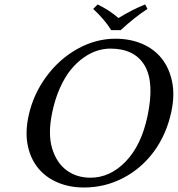

<svg xmlns="http://www.w3.org/2000/svg" viewBox="-20 -832 798 862"><path d="M479 -696.8Q452.6 -741.2 398.4 -792L418.5 -812Q473.1 -785.2 511.7 -751Q576.7 -790.5 631.8 -812L642.1 -792Q585.4 -755.4 522 -696.8ZM475.6 -613.8Q445.8 -613.8 415.8 -604.2Q385.7 -594.7 355 -573Q324.2 -551.3 297.9 -519Q271.5 -486.8 249.3 -437.5Q227.1 -388.2 214.4 -327.1Q194.3 -231 214.1 -165.8Q233.9 -100.6 279.1 -67.4Q324.2 -34.2 386.2 -34.2Q474.1 -34.2 544.2 -106.7Q614.3 -179.2 642.1 -310.1Q674.3 -461.9 629.4 -537.8Q584.5 -613.8 475.6 -613.8ZM749 -329.1Q727.5 -229.5 671.9 -152.8Q615.2 -75.7 533.2 -33Q451.2 9.8 356.9 9.8Q292.5 9.8 239.5 -12.5Q186.5 -34.7 152.1 -76.2Q117.7 -117.7 105 -177Q92.3 -236.3 107.9 -310.1Q128.4 -406.7 186.8 -486.6Q245.1 -566.4 327.4 -612.3Q409.7 -658.2 498 -658.2Q564.9 -658.2 619.1 -634.8Q673.3 -611.3 707 -568.1Q740.7 -524.9 752.9 -463.9Q765.1 -403.8 749 -329.1Z"/></svg>

Font: Linux Biolinum G
Style: Italic
Weight: 400
Italic angle: -12°
Designer: Philipp H. Poll
Foundry: Philipp H. Poll
Version: Version 0.5.1